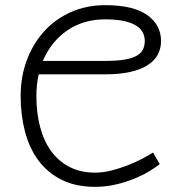

<svg xmlns="http://www.w3.org/2000/svg" viewBox="-20 -714 684 744"><path d="M60 -342Q60 -417 84 -481Q108 -545 151 -592.5Q194 -640 254.5 -667Q315 -694 388 -694Q496 -694 550 -656Q604 -618 604 -555Q604 -527 592 -503.5Q580 -480 553.5 -462.5Q527 -445 486 -435.5Q445 -426 388 -426H130Q121 -387 121 -342ZM388 -639Q303 -639 240.5 -596Q178 -553 146 -478H388Q433 -478 462.5 -483Q492 -488 509.5 -498Q527 -508 534 -522.5Q541 -537 541 -555Q541 -597 502 -618Q463 -639 388 -639ZM348 10Q274 10 219.5 -17Q165 -44 129.5 -91.5Q94 -139 77 -203.5Q60 -268 60 -342H121Q121 -276 135.5 -221.5Q150 -167 178.5 -128Q207 -89 249.5 -67Q292 -45 348 -45Q379 -45 412.5 -53.5Q446 -62 476.5 -74Q507 -86 532 -99.5Q557 -113 573 -123L599 -78Q584 -66 558.5 -50.5Q533 -35 500 -21.5Q467 -8 428.5 1Q390 10 348 10Z"/></svg>

Font: Snippet
Style: Regular
Weight: 400
Designer: Gesine Todt
Foundry: Gesine Todt
Version: Version 1.000